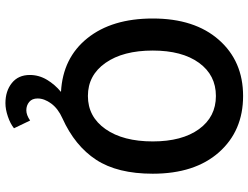

<svg xmlns="http://www.w3.org/2000/svg" viewBox="-125 -581 924 714"><g transform="rotate(90 337.0 -224.0)"><path d="M363.8 217.8Q318.4 217.8 288.6 193.8Q258.8 169.9 258.8 127Q258.8 93.3 276.6 63.5Q294.4 33.7 321.8 11.2Q195.3 4.4 122.1 -86.9Q48.8 -178.2 48.8 -330.1Q48.8 -485.8 128.2 -575.9Q207.5 -666 336.9 -666Q466.8 -666 546.4 -576.2Q626 -486.3 626 -330.1Q626 -198.7 574.2 -119.6Q522.5 -40.5 419.9 5.9Q383.8 22 365 47.6Q346.2 73.2 346.2 98.1Q346.2 118.7 359.1 129.4Q372.1 140.1 390.1 140.1Q407.7 140.1 428.2 126L457 186Q439.9 199.7 413.3 208.7Q386.7 217.8 363.8 217.8ZM505.9 -330.1Q505.9 -439 460.2 -502Q414.6 -564.9 336.9 -564.9Q259.3 -564.9 213.6 -502Q168 -439 168 -330.1Q168 -219.7 213.9 -154.3Q259.8 -88.9 336.9 -88.9Q414.1 -88.9 460 -154.3Q505.9 -219.7 505.9 -330.1Z"/></g></svg>

Font: Toshiba Sans Medium
Style: Regular
Weight: 500
Designer: Paul D. Hunt
Foundry: Toshiba Corporation
Version: Version 2.020;PS 2.0;hotconv 1.0.86;makeotf.lib2.5.63406